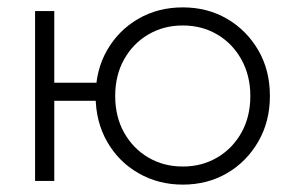

<svg xmlns="http://www.w3.org/2000/svg" viewBox="-20 -490 790 520"><path d="M106 -217H276V-266H106ZM75 -460V0H127V-460ZM239 -230Q239 -161 270 -106.5Q301 -52 355 -21Q409 10 475 10Q542 10 595 -21Q648 -52 679.5 -106.5Q711 -161 711 -230Q711 -300 679.5 -354Q648 -408 595 -439Q542 -470 475 -470Q408 -470 354.5 -439Q301 -408 270 -354Q239 -300 239 -230ZM292 -230Q292 -286 316 -329Q340 -372 381.5 -396.5Q423 -421 475 -421Q527 -421 568.5 -396.5Q610 -372 634 -328.5Q658 -285 658 -230Q658 -174 634 -131Q610 -88 568.5 -63.5Q527 -39 475 -39Q423 -39 381.5 -63.5Q340 -88 316 -131Q292 -174 292 -230Z"/></svg>

Font: Jost Light
Style: Regular
Weight: 300
Version: Version 3.710